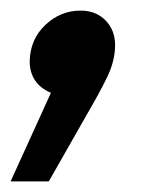

<svg xmlns="http://www.w3.org/2000/svg" viewBox="-68 -168 317 362"><path d="M-48 174 28 7Q-12 -10 -12 -53Q-11 -94 17.5 -121Q46 -148 84 -148Q113 -148 131 -129.5Q149 -111 149 -83Q149 -53 133.5 -21.5Q118 10 98 44L24 174Z"/></svg>

Font: Radio Canada Condensed SemiBold
Style: Italic
Weight: 600
Width: 3
Italic angle: -12°
Designer: Charles Daoud, Etienne Aubert Bonn, Alexandre Saumier Demers, Jacques Le Bailly
Foundry: Radio-Canada
Version: Version 2.104; ttfautohint (v1.8.4.7-5d5b);gftools[0.9.28.de